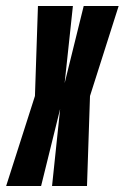

<svg xmlns="http://www.w3.org/2000/svg" viewBox="-66 -620 415 640"><path d="M-45.5 0 50.5 -300 60.5 -600H177L149.5 -343L213 -600H329.5L234 -300L224 0H107.5L134.5 -257L71 0Z"/></svg>

Font: Anybody UltraCondensed SemiBold
Style: Italic
Weight: 600
Width: 1
Italic angle: -10°
Designer: Tyler Finck
Foundry: Etcetera Type Company
Version: Version 1.010; ttfautohint (v1.8.3) -l 8 -r 50 -G 200 -x 14 